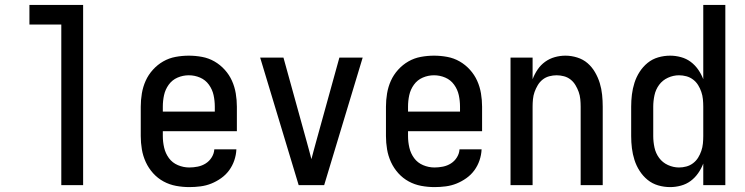

<svg xmlns="http://www.w3.org/2000/svg" viewBox="-20 -755 3040 783"><path d="M230 0V-655H100V-735H319V0Z M752 8Q725 8 698 3Q671 -2 647 -15Q623 -28 604.5 -48.5Q586 -69 574.5 -94Q563 -119 558.5 -146Q554 -173 554 -200V-320Q554 -347 558.5 -374Q563 -401 574 -425.5Q585 -450 603.5 -470.5Q622 -491 645.5 -504.5Q669 -518 696 -523Q723 -528 750 -528Q777 -528 804 -523Q831 -518 854.5 -504.5Q878 -491 896.5 -470.5Q915 -450 926 -425.5Q937 -401 941.5 -374Q946 -347 946 -320V-220H644V-200Q644 -176 649.5 -152.5Q655 -129 669 -110Q683 -91 705.5 -81.5Q728 -72 752 -72Q769 -72 786.5 -75.5Q804 -79 819 -88.5Q834 -98 843.5 -113.5Q853 -129 854 -146H944Q943 -123 935.5 -101Q928 -79 914.5 -60.5Q901 -42 882 -28.5Q863 -15 842 -6.5Q821 2 798 5Q775 8 752 8ZM856 -300V-320Q856 -344 851 -367Q846 -390 832 -409.5Q818 -429 796 -438.5Q774 -448 750 -448Q726 -448 704 -438.5Q682 -429 668 -409.5Q654 -390 649 -367Q644 -344 644 -320V-300Z M1198 0 1041 -520H1136L1232 -173Q1236 -157 1241 -140Q1246 -123 1250 -106Q1254 -123 1259 -140Q1264 -157 1268 -173L1364 -520H1459L1302 0Z M1752 8Q1725 8 1698 3Q1671 -2 1647 -15Q1623 -28 1604.5 -48.5Q1586 -69 1574.5 -94Q1563 -119 1558.5 -146Q1554 -173 1554 -200V-320Q1554 -347 1558.5 -374Q1563 -401 1574 -425.5Q1585 -450 1603.5 -470.5Q1622 -491 1645.5 -504.5Q1669 -518 1696 -523Q1723 -528 1750 -528Q1777 -528 1804 -523Q1831 -518 1854.5 -504.5Q1878 -491 1896.5 -470.5Q1915 -450 1926 -425.5Q1937 -401 1941.5 -374Q1946 -347 1946 -320V-220H1644V-200Q1644 -176 1649.5 -152.5Q1655 -129 1669 -110Q1683 -91 1705.5 -81.5Q1728 -72 1752 -72Q1769 -72 1786.5 -75.5Q1804 -79 1819 -88.5Q1834 -98 1843.5 -113.5Q1853 -129 1854 -146H1944Q1943 -123 1935.5 -101Q1928 -79 1914.5 -60.5Q1901 -42 1882 -28.5Q1863 -15 1842 -6.5Q1821 2 1798 5Q1775 8 1752 8ZM1856 -300V-320Q1856 -344 1851 -367Q1846 -390 1832 -409.5Q1818 -429 1796 -438.5Q1774 -448 1750 -448Q1726 -448 1704 -438.5Q1682 -429 1668 -409.5Q1654 -390 1649 -367Q1644 -344 1644 -320V-300Z M2062 0V-520H2152V-432Q2160 -453 2172.5 -471.5Q2185 -490 2203 -503Q2221 -516 2242.5 -522Q2264 -528 2286 -528Q2310 -528 2334 -520.5Q2358 -513 2376 -497.5Q2394 -482 2406.5 -460.5Q2419 -439 2426 -416Q2433 -393 2435.5 -368.5Q2438 -344 2438 -320V0H2348V-320Q2348 -335 2346.5 -350.5Q2345 -366 2340 -380Q2335 -394 2327 -407.5Q2319 -421 2307 -430.5Q2295 -440 2280 -444Q2265 -448 2250 -448Q2235 -448 2220 -444Q2205 -440 2193 -430.5Q2181 -421 2173 -407.5Q2165 -394 2160 -380Q2155 -366 2153.5 -350.5Q2152 -335 2152 -320V0Z M2713 8Q2688 8 2664 1Q2640 -6 2621 -21.5Q2602 -37 2588.5 -58Q2575 -79 2567.5 -102.5Q2560 -126 2557 -150.5Q2554 -175 2554 -200V-320Q2554 -345 2557 -369.5Q2560 -394 2567.5 -417.5Q2575 -441 2588.5 -462Q2602 -483 2621 -498.5Q2640 -514 2664 -521Q2688 -528 2713 -528Q2735 -528 2757 -522Q2779 -516 2796.5 -503Q2814 -490 2827 -471.5Q2840 -453 2848 -432V-735H2938V0H2848V-88Q2840 -67 2827 -48.5Q2814 -30 2796.5 -17Q2779 -4 2757 2Q2735 8 2713 8ZM2749 -72Q2764 -72 2779 -76Q2794 -80 2806.5 -89.5Q2819 -99 2827 -112Q2835 -125 2840 -139.5Q2845 -154 2846.5 -169.5Q2848 -185 2848 -200V-320Q2848 -335 2846.5 -350.5Q2845 -366 2840 -380.5Q2835 -395 2827 -408Q2819 -421 2806.5 -430.5Q2794 -440 2779 -444Q2764 -448 2749 -448Q2726 -448 2704 -438Q2682 -428 2668 -409Q2654 -390 2649 -366.5Q2644 -343 2644 -320V-200Q2644 -177 2649 -153.5Q2654 -130 2668 -111Q2682 -92 2704 -82Q2726 -72 2749 -72Z"/></svg>

Font: Iosevka SS10 Medium
Style: Regular
Weight: 500
Monospace: yes
Designer: Belleve Invis
Foundry: Belleve Invis
Version: Version 28.0.6; ttfautohint (v1.8.4)